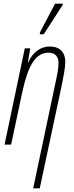

<svg xmlns="http://www.w3.org/2000/svg" viewBox="-20 -793 408 1053"><path d="M198 -605H220L323 -765L325 -773H282L200 -617ZM284 -338 162 240H198L320 -332C328 -372 338 -423 338 -453C338 -510 304 -538 254 -538C202 -538 159 -506 135 -451H133L146 -528H116L5 0H41L102 -287C133 -431 174 -504 246 -504C280 -504 301 -485 301 -448C301 -416 292 -375 284 -338Z"/></svg>

Font: Noto Sans ExtraCondensed ExtraLight
Style: Italic
Weight: 200
Width: 2
Italic angle: -12°
Designer: Monotype Design Team
Foundry: Monotype Imaging Inc.
Version: Version 2.013